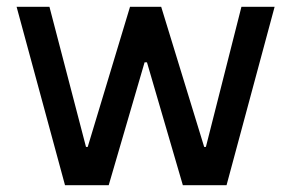

<svg xmlns="http://www.w3.org/2000/svg" viewBox="-20 -547 859 567"><path d="M29 -527H126L234 -113H239L364 -527H456L583 -113H588L693 -527H791L649 0H520L414 -363H407L301 0H172Z"/></svg>

Font: Be Vietnam Medium
Style: Regular
Weight: 500
Designer: Gabriel Lam
Foundry: TypeRant
Version: Version 4.000